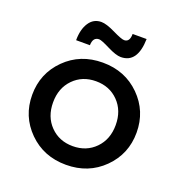

<svg xmlns="http://www.w3.org/2000/svg" viewBox="-132 -845 916 968"><g transform="rotate(20 326.0 -361.0)"><path d="M205.5 -140.5Q253 -92 326 -92Q399 -92 446.5 -140.5Q494 -189 494 -266Q494 -343 446.5 -391.5Q399 -440 326 -440Q253 -440 205.5 -391.5Q158 -343 158 -266Q158 -189 205.5 -140.5ZM526 -71.5Q446 8 326 8Q206 8 126 -71.5Q46 -151 46 -266Q46 -381 126 -460.5Q206 -540 326 -540Q446 -540 526 -460.5Q606 -381 606 -266Q606 -151 526 -71.5ZM400 -597Q374 -597 327.5 -620.5Q281 -644 268 -644Q235 -644 234 -600H160Q160 -658 183.5 -694Q207 -730 249 -730Q276 -730 324 -706.5Q372 -683 387 -683Q417 -683 417 -727H492Q489 -597 400 -597Z"/></g></svg>

Font: Myanmar Khyay
Style: Regular
Weight: 400
Designer: Danh Hong
Foundry: Google Inc.
Version: Version 1.10 March 4, 2015